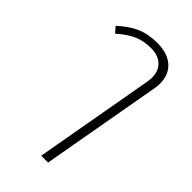

<svg xmlns="http://www.w3.org/2000/svg" viewBox="-248 -643 969 969"><g transform="rotate(45 236.5 -158.5)"><path d="M368 -392Q371 -409 371 -424Q371 -472 342 -499Q313 -526 263 -526Q210 -526 170 -508.5Q130 -491 82 -449L56 -479Q106 -525 154 -546Q202 -567 267 -567Q339 -567 380 -531Q421 -495 421 -431Q421 -411 417 -392L303 250H254Z"/></g></svg>

Font: KoHo Light
Style: Italic
Weight: 300
Italic angle: -10°
Version: Version 1.000; ttfautohint (v1.6)